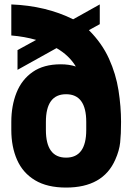

<svg xmlns="http://www.w3.org/2000/svg" viewBox="-20 -833 596 866"><path d="M278 13Q193 13 138 -20Q83 -53 57 -112Q31 -171 31 -247V-283Q31 -356 54.5 -415Q78 -474 127.5 -508.5Q177 -543 254 -543Q292 -543 322 -533Q292 -583 235 -616L59 -518V-607L143 -653Q91 -668 31 -673V-813Q187 -807 310 -746L430 -813V-724L381 -697Q440 -638 471.5 -568.5Q503 -499 514.5 -425.5Q526 -352 526 -283Q526 -228 522 -190.5Q518 -153 500 -113Q445 13 278 13ZM278 -122Q369 -122 369 -247V-283Q369 -408 278 -408Q187 -408 187 -283V-247Q187 -122 278 -122Z"/></svg>

Font: Tanohe Sans
Style: Bold
Weight: 700
Designer: Village Type and Design LLC & Cristiano Sobral
Foundry: Cooper Hewitt Smithsonian Design Museum
Version: Version 1.00;September 29, 2021;FontCreator 13.0.0.2655 64-b